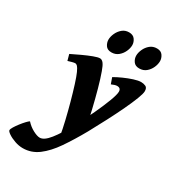

<svg xmlns="http://www.w3.org/2000/svg" viewBox="-295 -732 952 1063"><g transform="rotate(30 180.5 -200.0)"><path d="M272.9 -26.4 182.1 76.2 167.5 63Q161.1 24.4 148.9 -27.1Q136.7 -78.6 122.3 -131.1Q107.9 -183.6 94.2 -226.6Q80.6 -269.5 70.8 -291Q60.1 -314 53.2 -321Q46.4 -328.1 38.1 -328.1Q32.2 -328.1 18.8 -324.5Q5.4 -320.8 -5.4 -317.4L-16.1 -356Q12.2 -370.1 44.4 -385Q76.7 -399.9 104 -410.2Q131.3 -420.4 144 -420.4Q156.7 -420.4 167 -407.2Q177.2 -394 188 -363.3Q201.7 -325.7 217.3 -269.5Q232.9 -213.4 247.8 -150.1Q262.7 -86.9 272.9 -26.4ZM449.7 -386.2Q449.7 -371.1 435.8 -335Q421.9 -298.8 398.7 -249.8Q375.5 -200.7 346.7 -145.5Q317.9 -90.3 288.6 -36.6Q245.6 40 205.1 98.9Q164.6 157.7 120.1 191.2Q75.7 224.6 21.5 224.6Q-4.4 224.6 -30.5 215.3Q-56.6 206.1 -74.2 194.1Q-91.8 182.1 -91.8 174.8Q-91.8 167.5 -82.8 152.6Q-73.7 137.7 -60.8 121.1Q-47.9 104.5 -35.9 91.8Q-23.9 79.1 -17.6 75.7Q3.4 99.1 30.3 113.3Q57.1 127.4 73.7 127.4Q101.1 127.4 134.5 85.4Q168 43.5 209.5 -33.2Q240.7 -91.8 267.3 -149.2Q293.9 -206.5 310.3 -250.2Q326.7 -293.9 326.7 -312Q326.7 -335.4 302.7 -335.4Q290 -335.4 267.6 -325.2L253.9 -363.8Q275.4 -376.5 304.2 -389.4Q333 -402.3 361.1 -411.4Q389.2 -420.4 407.2 -420.4Q422.9 -420.4 436.3 -414.3Q449.7 -408.2 449.7 -386.2ZM439.5 -572.3Q439.5 -552.7 429.9 -531.2Q420.4 -509.8 402.6 -494.9Q384.8 -480 358.9 -480Q333.5 -480 321.5 -497.1Q309.6 -514.2 309.6 -533.7Q309.6 -552.2 319.1 -573.7Q328.6 -595.2 346.7 -610.4Q364.7 -625.5 390.1 -625.5Q416 -625.5 427.7 -608.4Q439.5 -591.3 439.5 -572.3ZM262.2 -572.3Q262.2 -552.7 252.4 -531.2Q242.7 -509.8 224.6 -494.9Q206.5 -480 181.2 -480Q155.3 -480 143.8 -497.1Q132.3 -514.2 132.3 -533.7Q132.3 -552.2 141.8 -573.7Q151.4 -595.2 169.2 -610.4Q187 -625.5 211.9 -625.5Q237.8 -625.5 250 -608.4Q262.2 -591.3 262.2 -572.3Z"/></g></svg>

Font: Dai Banna SIL
Style: Bold Italic
Weight: 700
Italic angle: -11°
Designer: Victor Gaultney
Foundry: SIL International
Version: Version 4.000